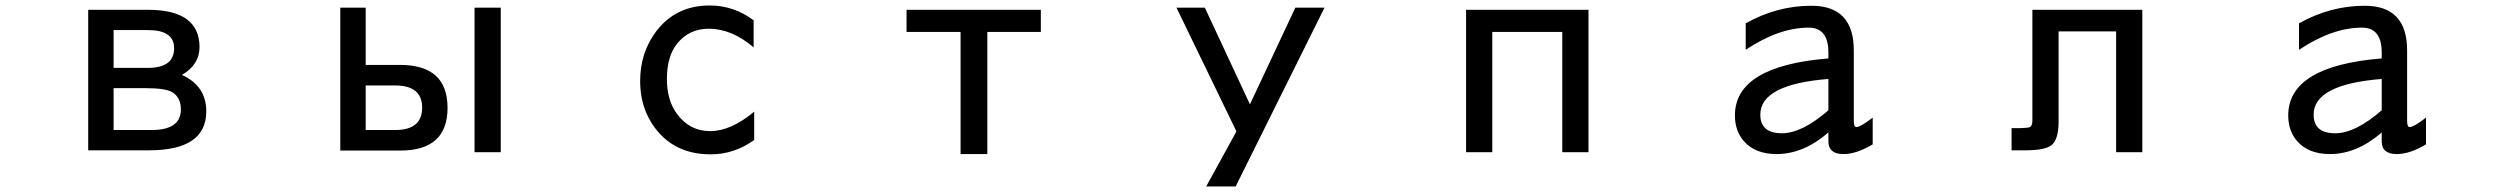

<svg xmlns="http://www.w3.org/2000/svg" viewBox="-20 -554 9040 694"><path d="M298.8 -10.7V-518.6H514.6Q701.2 -518.6 701.2 -383.8Q701.2 -320.3 637.7 -283.2Q725.6 -243.2 725.6 -151.4Q725.6 -10.7 518.6 -10.7ZM390.6 -84H527.3Q633.8 -84 633.8 -158.2Q633.8 -200.2 604.5 -219.7Q580.1 -235.4 505.9 -235.4H390.6ZM390.6 -308.6H514.6Q609.4 -308.6 609.4 -379.9Q609.4 -445.3 514.6 -445.3H390.6Z M1695.3 -3.9V-526.4H1790V-3.9ZM1301.8 -319.3H1426.8Q1597.7 -319.3 1597.7 -164.1Q1597.7 -9.8 1426.8 -9.8H1210V-526.4H1301.8ZM1301.8 -245.1V-84H1408.2Q1505.9 -84 1505.9 -165Q1505.9 -245.1 1408.2 -245.1Z M2704.1 -480.5V-382.8Q2625 -450.2 2542 -450.2Q2470.7 -450.2 2427.7 -396.5Q2390.6 -350.6 2390.6 -268.6Q2390.6 -191.4 2426.8 -142.6Q2472.7 -80.1 2546.9 -80.1Q2622.1 -80.1 2706.1 -150.4V-47.9Q2633.8 3.9 2548.8 3.9Q2432.6 3.9 2363.3 -72.3Q2293.9 -149.4 2293.9 -261.7Q2293.9 -363.3 2351.6 -440.4Q2422.9 -534.2 2544.9 -534.2Q2632.8 -534.2 2704.1 -480.5Z M3548.8 -438.5V2.9H3452.1V-438.5H3256.8V-518.6H3742.2V-438.5Z M4498 -176.8 4662.1 -526.4H4767.6L4446.3 120.1H4339.8L4449.2 -79.1L4232.4 -526.4H4335Z M5721.7 -518.6V-3.9H5627V-438.5H5374V-3.9H5279.3V-518.6Z M6588.9 -75.2Q6499 2.9 6401.4 2.9Q6324.2 2.9 6283.2 -43.9Q6251 -81.1 6251 -136.7Q6251 -315.4 6588.9 -342.8V-364.3Q6588.9 -454.1 6517.6 -454.1Q6410.2 -454.1 6290 -374V-469.7Q6403.3 -533.2 6527.3 -533.2Q6680.7 -533.2 6680.7 -372.1V-118.2Q6680.7 -94.7 6689.5 -94.7Q6705.1 -94.7 6749 -128.9V-32.2Q6690.4 2.9 6643.6 2.9Q6588.9 2.9 6588.9 -43ZM6588.9 -268.6Q6342.8 -249 6342.8 -139.6Q6342.8 -72.3 6420.9 -72.3Q6493.2 -72.3 6588.9 -155.3Z M7420.9 -440.4V-109.4Q7419.9 -51.8 7397.5 -31.2Q7377 -11.7 7307.6 -10.7H7251V-90.8H7282.2Q7312.5 -91.8 7317.4 -94.7Q7326.2 -99.6 7326.2 -118.2V-518.6H7723.6V-3.9H7628.9V-440.4Z M8588.9 -75.2Q8499 2.9 8401.4 2.9Q8324.2 2.9 8283.2 -43.9Q8251 -81.1 8251 -136.7Q8251 -315.4 8588.9 -342.8V-364.3Q8588.9 -454.1 8517.6 -454.1Q8410.2 -454.1 8290 -374V-469.7Q8403.3 -533.2 8527.3 -533.2Q8680.7 -533.2 8680.7 -372.1V-118.2Q8680.7 -94.7 8689.5 -94.7Q8705.1 -94.7 8749 -128.9V-32.2Q8690.4 2.9 8643.6 2.9Q8588.9 2.9 8588.9 -43ZM8588.9 -268.6Q8342.8 -249 8342.8 -139.6Q8342.8 -72.3 8420.9 -72.3Q8493.2 -72.3 8588.9 -155.3Z"/></svg>

Font: MotoyaLCedar
Style: W3 mono
Weight: 400
Version: Version 1.01